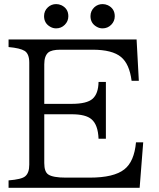

<svg xmlns="http://www.w3.org/2000/svg" viewBox="-20 -899 760 919"><path d="M249 -879.4Q261.7 -879.4 273.9 -874Q307.1 -857.9 307.1 -821.3Q307.1 -797.4 290 -780.3Q272.9 -763.2 248.5 -763.2Q233.9 -763.2 221.2 -770.5Q190.9 -787.1 190.9 -821.8Q190.9 -847.2 209.5 -864.3Q226.1 -879.4 249 -879.4ZM471.2 -879.4Q483.9 -879.4 496.1 -874Q529.3 -857.9 529.3 -821.3Q529.3 -797.4 512.2 -780.3Q495.1 -763.2 470.7 -763.2Q456.1 -763.2 443.4 -770.5Q413.1 -787.1 413.1 -821.8Q413.1 -846.7 431.6 -864.3Q448.2 -879.4 471.2 -879.4ZM21 -710H633.8L644.5 -512.2H609.9Q599.6 -592.8 559.6 -626Q517.6 -661.1 422.9 -661.1H268.6Q227.5 -661.1 210.9 -647.5Q191.9 -630.9 191.9 -591.3V-401.9H322.8Q396 -401.9 423.3 -426.3Q450.7 -450.7 451.7 -506.8H486.8V-234.9H451.7Q449.2 -301.8 418 -328.1Q390.6 -352.1 322.8 -352.1H191.9V-118.7Q191.9 -76.7 210.9 -64Q232.9 -48.8 294.9 -48.8H409.7Q525.4 -48.8 575.2 -88.4Q622.6 -125.5 630.9 -217.8H665.5L648.4 0H21V-35.6Q83.5 -40.5 100.6 -55.2Q120.1 -71.3 120.1 -110.8V-599.1Q120.1 -641.1 98.1 -655.3Q76.2 -668.9 21 -673.8Z"/></svg>

Font: BIZ UDPMincho
Style: Regular
Weight: 400
Designer: TypeBank Co., Ltd.
Foundry: Morisawa Inc.
Version: Version 1.06